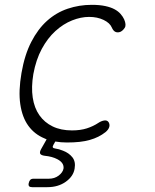

<svg xmlns="http://www.w3.org/2000/svg" viewBox="-20 -580 640 795"><path d="M69 -278Q82 -353 109.5 -406.5Q137 -460 175 -494Q213 -528 260.5 -544Q308 -560 360 -560Q392 -560 415.5 -555Q439 -550 454.5 -541.5Q470 -533 479.5 -522Q489 -511 494 -500Q504 -477 496.5 -465Q489 -453 478 -448Q467 -444 458 -448Q449 -452 443 -466Q435 -485 409 -497.5Q383 -510 349 -510Q315 -510 278.5 -495.5Q242 -481 209.5 -451.5Q177 -422 153 -377.5Q129 -333 118 -273Q109 -219 115.5 -176Q122 -133 143 -103Q164 -73 198 -56.5Q232 -40 278 -40Q313 -40 339.5 -48.5Q366 -57 387 -71Q399 -79 411 -81Q423 -83 429 -75Q432 -71 433 -65.5Q434 -60 432.5 -54.5Q431 -49 427 -43.5Q423 -38 417 -33Q403 -22 387 -14Q371 -6 351.5 -0.5Q332 5 309 7.5Q286 10 257 10Q232 10 209 6L201 20Q197 27 199 30.5Q201 34 209 35Q224 37 241 44Q265 53 279.5 71Q294 89 289 118Q284 150 252.5 172.5Q221 195 176 195H113Q104 195 100.5 191Q97 187 99 178Q101 169 105.5 164.5Q110 160 119 160H182Q206 160 223 147Q240 134 243 118Q246 94 217 79Q196 68 165 65Q150 63 146.5 56.5Q143 50 151 36L173 -3Q169 -5 164 -7Q123 -24 97.5 -59Q72 -94 64 -148.5Q56 -203 69 -278Z"/></svg>

Font: Maple Mono Thin
Style: Italic
Weight: 250
Italic angle: -10°
Monospace: yes
Designer: subframe7536
Version: Version 7.000